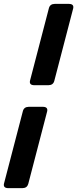

<svg xmlns="http://www.w3.org/2000/svg" viewBox="-90 -764 395 980"><path d="M283.7 -721.7Q283.7 -721.7 187 -350.6Q181.2 -329.6 157.7 -329.1H84.5Q58.6 -329.6 63 -351.6L159.7 -722.7Q165.5 -743.7 189 -744.1H262.2Q288.1 -743.7 283.7 -721.7ZM150.9 -196.3 54.2 174.8Q48.3 195.8 24.9 196.3H-48.3Q-74.2 195.8 -69.8 173.8L26.9 -197.3Q32.7 -218.3 56.2 -218.8H129.4Q155.3 -218.3 150.9 -196.3Z"/></svg>

Font: Allan
Style: Bold
Weight: 700
Version: Version 1.005